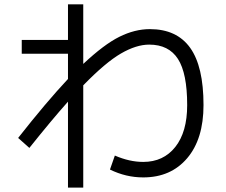

<svg xmlns="http://www.w3.org/2000/svg" viewBox="-20 -807 1040 884"><path d="M80.1 -623H293V-787.1H363.3V-512.7Q459 -602.5 529.8 -637.7Q600.6 -672.9 669.9 -672.9Q793.9 -672.9 855.5 -586.9Q917 -501 917 -323.2Q917 -167 841.8 -78.6Q766.6 9.8 639.6 9.8Q559.6 9.8 486.3 -26.4L508.8 -90.8Q576.2 -61.5 639.6 -61.5Q732.4 -61.5 787.1 -130.4Q841.8 -199.2 841.8 -323.2Q841.8 -469.7 799.3 -535.6Q756.8 -601.6 667 -601.6Q607.4 -601.6 536.6 -560.5Q465.8 -519.5 363.3 -414.1V56.6H293V-338.9Q219.7 -256.8 115.2 -126L63.5 -171.9Q192.4 -335.9 293 -443.4V-559.6H80.1Z"/></svg>

Font: Mgen+ 1c regular
Style: Regular
Weight: 400
Designer: [Source Han Sans]
Ryoko NISHIZUKA  (kana & ideographs); Paul D. Hunt (Latin, Greek & Cyrillic); Wenlong ZHANG  (bopomofo
Version: Version 1.059.20150602